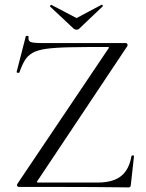

<svg xmlns="http://www.w3.org/2000/svg" viewBox="-20 -812 635 834"><path d="M55.2 -13 450.2 -600Q454 -605 453.1 -606.5Q452.2 -608 445.2 -608Q348 -608 284.1 -606.7Q220.2 -605.4 181.5 -600Q142.8 -594.6 121.6 -582.5Q100.4 -570.4 88 -550.1Q75.6 -529.8 64.2 -497.2Q63.2 -494.4 57.2 -495.8Q51.2 -497.2 52.2 -499.4L92.2 -655Q93.2 -657 99.2 -656Q105.2 -655 104.2 -653Q101.2 -635 112.2 -630Q123.2 -625 161.2 -625Q221.2 -625 308.2 -625Q395.2 -625 526.2 -625Q531.2 -625 533.3 -620.4Q535.4 -615.8 533.2 -612L143.2 -27Q139.2 -22 140.2 -20.5Q141.2 -19 148 -19Q231.4 -19 296.8 -19Q362.2 -19 402.8 -19Q447.8 -19 478.1 -31.1Q508.4 -43.2 526.4 -68.9Q544.4 -94.6 551.2 -134.6Q552.2 -136.8 557.2 -136.8Q562.2 -136.8 562.2 -134.6L548.2 -8Q548.2 -5 546.2 -1.5Q544.2 2 539.2 2Q465.2 1 382.7 0.5Q300.2 0 217.7 0Q135.2 0 61 0Q57 0 54.6 -4.5Q52.2 -9 55.2 -13ZM300.6 -687 197.6 -783.6Q195.8 -785.8 199.2 -788.8Q202.6 -791.8 203.6 -790.6L312.6 -733.4L420.6 -791Q422.6 -792.8 425.5 -789.4Q428.4 -786 425.6 -784L323.6 -687Q319.6 -683 312.6 -683Q305.6 -683 300.6 -687Z"/></svg>

Font: Cormorant Light
Style: Regular
Weight: 300
Designer: Christian Thalmann (Catharsis Fonts)
Foundry: Catharsis Fonts
Version: Version 4.000